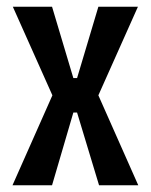

<svg xmlns="http://www.w3.org/2000/svg" viewBox="-20 -548 446 568"><path d="M17 0 135 -266 18 -528H134L197 -317H208L271 -528H388L271 -266L389 0H273L208 -215H197L134 0Z"/></svg>

Font: Bricolage Grotesque Condensed Medium
Style: Regular
Weight: 500
Width: 3
Designer: Mathieu Triay
Foundry: Atelier Triay
Version: Version 1.000;gftools[0.9.30]